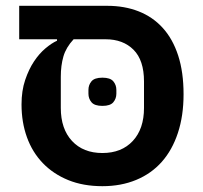

<svg xmlns="http://www.w3.org/2000/svg" viewBox="-20 -628 697 660"><path d="M332 -264Q305 -264 294.5 -276.5Q284 -289 284 -306V-319Q284 -336 294.5 -348.5Q305 -361 332 -361Q359 -361 369.5 -348.5Q380 -336 380 -319V-306Q380 -289 369.5 -276.5Q359 -264 332 -264ZM46 -608H349Q408 -608 456.5 -589Q505 -570 539.5 -532Q574 -494 592.5 -437Q611 -380 611 -304Q611 -230 591.5 -171Q572 -112 536 -71.5Q500 -31 448 -9.5Q396 12 332 12Q266 12 214.5 -9Q163 -30 127 -67.5Q91 -105 72.5 -156.5Q54 -208 54 -269Q54 -316 66.5 -353Q79 -390 97 -417Q115 -444 136.5 -462Q158 -480 176 -488V-493H46ZM332 -102Q398 -102 436.5 -143.5Q475 -185 475 -257V-348Q475 -421 439 -457Q403 -493 343 -493H233Q207 -465 198 -434Q189 -403 189 -364V-257Q189 -185 227.5 -143.5Q266 -102 332 -102Z"/></svg>

Font: IBM Plex Sans Hebrew SmBld
Style: Regular
Weight: 600
Designer: Mike Abbink, Paul van der Laan, Pieter van Rosmalen, Yanek Iontef
Foundry: Bold Monday
Version: Version 1.3